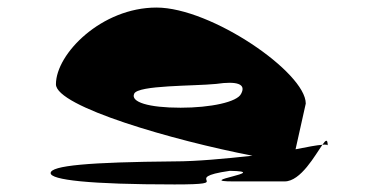

<svg xmlns="http://www.w3.org/2000/svg" viewBox="-20 -732 1005 508"><path d="M114 -274C114 -256 216 -244 442 -244C612 -244 449 -260 588 -280C703 -278 489 -252 598 -252H733C776 -252 814 -322 833 -349C818 -348 792 -343 762 -337L789 -458C789 -540 539 -712 394 -712C249 -712 128 -590 128 -509C128 -450 440 -360 648 -320C574 -312 500 -305 442 -305C216 -303 114 -294 114 -274ZM335 -484C345 -507 493 -504 552 -510C607 -518 632 -510 618 -484C608 -462 537 -447 458 -447C373 -447 325 -462 335 -484ZM833 -349C842 -350 847 -349 847 -347C847 -365 842 -362 833 -349Z"/></svg>

Font: Ampere
Style: SCUltExt
Weight: 400
Version: Version 1